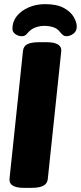

<svg xmlns="http://www.w3.org/2000/svg" viewBox="-20 -906 391 928"><path d="M96 2Q22 2 26 -42L91 -659Q93 -682 111.5 -692Q130 -702 170 -702H205Q280 -702 276 -658L211 -41Q209 -19 190 -8.5Q171 2 131 2ZM85 -731Q69 -731 54.5 -741Q40 -751 40 -767Q40 -802 61.5 -828.5Q83 -855 119 -870.5Q155 -886 198 -886Q254 -886 287.5 -868Q321 -850 336 -824.5Q351 -799 351 -777Q351 -755 334.5 -743Q318 -731 301 -731Q292 -731 285 -736Q278 -741 272 -749Q258 -768 237.5 -774.5Q217 -781 194 -781Q172 -781 150.5 -773Q129 -765 114 -747Q107 -738 101 -734.5Q95 -731 85 -731Z"/></svg>

Font: Asap Black
Style: Italic
Weight: 900
Italic angle: -6°
Designer: Pablo Cosgaya
Foundry: Omnibus-Type
Version: Version 3.001